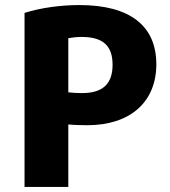

<svg xmlns="http://www.w3.org/2000/svg" viewBox="-20 -729 674 759"><path d="M598 -475C598 -326 495 -234 325 -234C300 -234 269 -235 250 -237V10H77V-678C140 -698 219 -709 294 -709C495 -709 598 -626 598 -475ZM425 -473C425 -552 383 -583 302 -583C280 -583 263 -580 250 -578V-364C266 -362 286 -361 304 -361C386 -361 425 -397 425 -473Z"/></svg>

Font: Repo ExtraBold
Style: Bold
Weight: 700
Designer: Stefan Peev
Foundry: Context Ltd
Version: Version 1.502